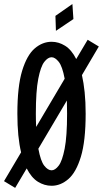

<svg xmlns="http://www.w3.org/2000/svg" viewBox="-31 -914 512 956"><path d="M-11 -12 74 -155.5Q65 -193 60.2 -241Q55.5 -289 55.5 -348Q55.5 -483.5 79.2 -561.5Q103 -639.5 141.8 -672.8Q180.5 -706 226 -706Q261 -706 293 -686.2Q325 -666.5 348.5 -620L405.5 -716L461 -682.5L377 -540Q385.5 -502.5 390.5 -454.8Q395.5 -407 395.5 -348Q395.5 -212 371.8 -133.8Q348 -55.5 309.2 -22.2Q270.5 11 226 11Q190 11 157.8 -9Q125.5 -29 102 -75.5L44.5 21.5ZM147.5 -348Q147.5 -313 149 -282L291 -522Q279.5 -584 261.2 -606.5Q243 -629 226 -629Q207.5 -629 189.5 -605.8Q171.5 -582.5 159.5 -521.5Q147.5 -460.5 147.5 -348ZM226 -66Q243.5 -66 261.2 -89.2Q279 -112.5 291 -173.8Q303 -235 303 -348Q303 -383 302 -413.5L160 -173.5Q171.5 -111.5 189.5 -88.8Q207.5 -66 226 -66ZM247.5 -760.5 245 -835 329.5 -894 334.5 -819Z"/></svg>

Font: Trispace Condensed
Style: Regular
Weight: 400
Width: 3
Designer: Tyler Finck
Foundry: Etcetera Type Company
Version: Version 1.210; ttfautohint (v1.8.3)